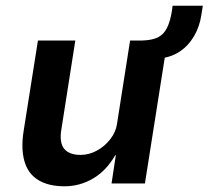

<svg xmlns="http://www.w3.org/2000/svg" viewBox="-20 -643 731 673"><path d="M206 10Q150 10 114 -12Q78 -34 65.5 -78.5Q53 -123 63 -185L113 -501H244L196 -195Q190 -164 195 -142.5Q200 -121 217.5 -110.5Q235 -100 262 -100Q292 -100 319.5 -115Q347 -130 366.5 -155Q386 -180 390 -208L436 -501H567L488 0H371L386 -99H384Q353 -45 306.5 -17.5Q260 10 206 10ZM539 -438 476 -483 479 -501Q512 -502 532.5 -511.5Q553 -521 565 -544.5Q577 -568 583 -607L585 -623H691L686 -592Q680 -550 660 -516Q640 -482 609.5 -462Q579 -442 539 -438Z"/></svg>

Font: Nunito Sans 7pt SemiCondensed
Style: Bold Italic
Weight: 700
Width: 4
Italic angle: -9°
Designer: Vernon Adams
Foundry: Vernon Adams
Version: Version 3.101;gftools[0.9.27]